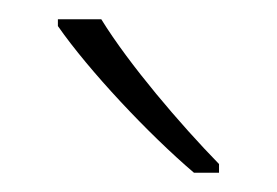

<svg xmlns="http://www.w3.org/2000/svg" viewBox="-20 -878 287 199"><path d="M85 -858H40V-851C72 -805 134 -739 181 -699H207V-708C167 -749 114 -811 85 -858Z"/></svg>

Font: Noto Sans Kannada UI SemiCondensed ExtraLight
Style: Regular
Weight: 200
Width: 4
Designer: Jelle Bosma - Monotype Design Team
Foundry: Monotype Imaging Inc.
Version: Version 2.005